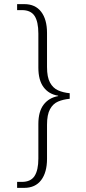

<svg xmlns="http://www.w3.org/2000/svg" viewBox="-20 -780 419 931"><path d="M63 131V102H86Q129 102 147.5 73.5Q166 45 166 -11V-179Q166 -239 191.5 -272.5Q217 -306 262 -314V-316Q217 -323 191.5 -357Q166 -391 166 -452V-617Q166 -675 147.5 -703Q129 -731 86 -731H63V-760H98Q151 -760 179.5 -723Q208 -686 208 -620V-455Q208 -406 222.5 -379.5Q237 -353 261.5 -342Q286 -331 318 -328V-301Q286 -298 261.5 -287.5Q237 -277 222.5 -250.5Q208 -224 208 -175V-10Q208 56 179.5 93.5Q151 131 97 131Z"/></svg>

Font: Noto Serif Georgian SemiCondensed ExtraLight
Style: Regular
Weight: 200
Width: 4
Designer: Monotype Design Team, Akaki Razmadze
Foundry: Google LLC
Version: Version 2.003; ttfautohint (v1.8.4.7-5d5b)